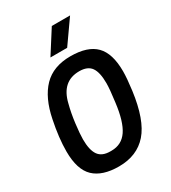

<svg xmlns="http://www.w3.org/2000/svg" viewBox="-244 -1156 1153 1292"><g transform="rotate(-30 332.5 -509.5)"><path d="M513 -853ZM387 -853H257L371 -1032H513ZM291 13Q163 13 98.5 -48.5Q34 -110 34 -251Q34 -355 61 -486Q91 -636 167 -714.5Q243 -793 377 -793Q510 -793 572 -730Q634 -667 634 -529Q634 -475 622 -383Q594 -172 513 -79.5Q432 13 291 13ZM300 -104Q379 -104 423 -168.5Q467 -233 484 -372Q497 -469 497 -515Q497 -599 470 -637.5Q443 -676 378 -676Q243 -676 207 -525Q190 -461 180.5 -384Q171 -307 171 -266Q171 -183 198.5 -143.5Q226 -104 290 -104Z"/></g></svg>

Font: Tanohe Sans SemiBold
Style: Italic
Weight: 600
Designer: Village Type and Design LLC & Cristiano Sobral
Foundry: Cooper Hewitt Smithsonian Design Museum
Version: Version 1.00;September 29, 2021;FontCreator 13.0.0.2655 64-b